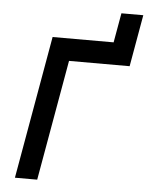

<svg xmlns="http://www.w3.org/2000/svg" viewBox="-58 -906 733 953"><g transform="rotate(5 308.5 -429.5)"><path d="M178 -712H482L508 -859H617L571.5 -601H269.5L163.5 0H52.5Z"/></g></svg>

Font: JuliaMono BoldItalic
Style: Regular
Weight: 700
Italic angle: -9°
Monospace: yes
Designer: cormullion
Foundry: corm
Version: Version 0.049; ttfautohint (v1.8.4)